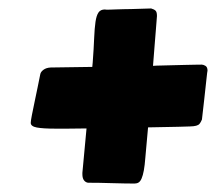

<svg xmlns="http://www.w3.org/2000/svg" viewBox="-20 -561 511 454"><path d="M184.6 -257.3Q159.7 -256.8 140.9 -256.8Q122.1 -256.8 110.8 -256.8Q81.5 -256.8 67.1 -259.5Q52.7 -262.2 52.7 -270.5Q52.7 -274.9 55.4 -288.8Q58.1 -302.7 61.8 -320.1Q65.4 -337.4 69.1 -355.2Q72.8 -373 75.2 -385.3Q76.2 -391.1 82.8 -396Q89.4 -400.9 100.1 -401.4L198.2 -402.8L199.2 -413.1Q201.7 -446.3 202.6 -470.2Q203.6 -494.1 205.8 -509.3Q208 -524.4 212.9 -531.5Q217.8 -538.6 228 -538.6Q229 -538.6 230.2 -538.3Q231.4 -538.1 232.9 -538.1Q235.8 -538.1 241.9 -538.3Q248 -538.6 255.9 -538.8Q263.7 -539.1 272.9 -539.3Q282.2 -539.6 291 -539.6L337.4 -541Q344.2 -539.1 347.7 -535.9Q351.1 -532.7 351.1 -523.9Q351.1 -522.9 351.1 -522.5Q351.1 -522 350.8 -519Q350.6 -516.1 350.1 -509.8Q349.6 -503.4 348.6 -490.7Q347.7 -478 345.9 -457.3Q344.2 -436.5 341.8 -405.3L350.1 -405.8Q368.2 -406.2 385.5 -406.7Q402.8 -407.2 417.2 -407.5Q431.6 -407.7 442.1 -408Q452.6 -408.2 457 -408.2Q460.9 -408.2 465.8 -405.3Q470.7 -402.3 470.7 -394Q470.2 -393.1 468.3 -375Q466.3 -356.9 462.9 -325.7L457.5 -278.3Q454.6 -271.5 451.9 -268.3Q449.2 -265.1 443.8 -263.7Q438.5 -262.2 428.5 -262Q418.5 -261.7 401.4 -261.2L330.1 -259.8L323.7 -188.5Q322.3 -169.9 320.1 -158Q317.9 -146 314.9 -139.2Q312 -132.3 307.9 -129.6Q303.7 -127 298.3 -127Q290 -127 275.9 -127.2Q261.7 -127.4 245.8 -127.9Q230 -128.4 214.4 -128.7Q198.7 -128.9 188 -128.9Q182.1 -129.9 178.5 -134.8Q174.8 -139.6 174.8 -149.4V-152.3Z"/></svg>

Font: Carter One
Style: Regular
Weight: 400
Designer: vernon adams
Foundry: vernon adams
Version: Version 1.000